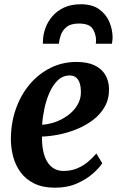

<svg xmlns="http://www.w3.org/2000/svg" viewBox="-20 -857 550 888"><path d="M452.9 -102Q439.6 -81 409.9 -54.6Q380.1 -28.1 336 -8.5Q291.9 11.1 234.5 11.1Q178.3 11.1 139.2 -7.9Q100.1 -26.9 76 -59.2Q52 -91.4 41.2 -131.4Q30.4 -171.3 30.3 -212.6Q30.4 -288.3 53.4 -353.3Q76.3 -418.3 117.4 -467Q158.5 -515.7 213.7 -543.1Q268.9 -570.5 333.3 -570.5Q385.3 -570.5 418.3 -554.3Q451.3 -538.1 467.4 -510.2Q483.4 -482.3 484.2 -447.8Q485.2 -399.9 464.6 -363.6Q444 -327.4 409.5 -301.6Q374.9 -275.7 333.4 -259Q291.9 -242.4 250.2 -234.3Q208.5 -226.2 174.3 -225.4Q173.6 -190.3 179.3 -161.3Q184.9 -132.3 197.2 -111Q209.5 -89.8 228.6 -78.1Q247.7 -66.4 273.4 -66.4Q308.4 -66.4 336.4 -78.1Q364.3 -89.8 386.5 -108.4Q408.7 -127 425.7 -147ZM303.1 -508Q271.1 -508 248 -486.3Q224.8 -464.5 209.4 -429.7Q194 -395 185.5 -355.4Q177.1 -315.8 174.9 -280Q196.2 -281 221 -287.9Q245.7 -294.9 269.5 -307.8Q293.4 -320.8 312.9 -339.5Q332.5 -358.1 343.8 -382.5Q355.2 -406.8 354.1 -436.4Q353.1 -472 340 -490Q326.9 -508 303.1 -508ZM178.5 -654.7Q178.5 -659 178.4 -663Q178.3 -667 178.8 -671.1Q179.5 -697.7 189.9 -726.6Q200.2 -755.5 221.4 -780.8Q242.6 -806 275.4 -821.7Q308.2 -837.3 354.3 -837.3Q406.8 -837.3 438.9 -814Q471.1 -790.7 486 -755.2Q500.8 -719.6 500.8 -682.4Q500.5 -676 499.6 -668.2Q498.8 -660.4 497.7 -654.7H423Q423.8 -659.7 424.1 -664.5Q424.5 -669.4 424.2 -674.8Q422.1 -706.2 406.1 -727.2Q390.1 -748.1 344.4 -748.1Q308 -748.1 288.7 -732.9Q269.4 -717.7 261.7 -695.9Q254.1 -674.2 252.2 -654.7Z"/></svg>

Font: Merriweather Light
Style: Italic
Weight: 300
Italic angle: -7.8°
Designer: Eben Sorkin
Foundry: Eben Sorkin
Version: Version 2.101